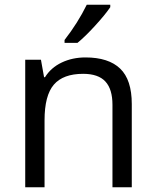

<svg xmlns="http://www.w3.org/2000/svg" viewBox="-20 -786 654 806"><path d="M452.1 0V-346.2Q452.1 -411.6 422.4 -443.8Q392.6 -476.1 329.1 -476.1Q245.1 -476.1 206.1 -430.7Q167 -385.3 167 -280.8V0H85.9V-535.2H151.9L165 -461.9H168.9Q193.8 -502 238.8 -523.4Q283.7 -544.9 338.9 -544.9Q435.5 -544.9 484.4 -498Q533.2 -451.2 533.2 -349.1V0ZM442.9 -766.1V-755.9Q421.4 -724.1 378.9 -677.7Q336.4 -631.3 305.2 -606H251V-618.2Q307.1 -690.4 344.2 -766.1Z"/></svg>

Font: OpenSans
Style: Regular
Weight: 400
Foundry: Ascender Corporation
Version: Version 1.10